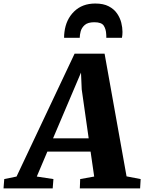

<svg xmlns="http://www.w3.org/2000/svg" viewBox="-98 -1042 798 1062"><path d="M-78.5 0 -74.5 -51.5 -6.5 -65.5 314.5 -745H480.5L602 -66.5L680 -51.5L677 0H343.5L345.5 -51.5L423 -65.5L403 -203.5H164L105.5 -65.5L197.5 -51.5L193.5 0ZM316 -560.5 195.5 -277H392.5L354 -547.5L350 -640.5ZM429 -1022.5Q474 -1022.5 503.2 -1007.2Q532.5 -992 549.2 -967.8Q566 -943.5 572.8 -916.5Q579.5 -889.5 579.5 -865.5Q579.5 -848 576.5 -833H490Q490 -838 490 -842.8Q490 -847.5 489.5 -852Q488.5 -880 476.2 -899.5Q464 -919 424 -919Q388 -919 370.8 -903.8Q353.5 -888.5 348.2 -868.5Q343 -848.5 343 -833H256.5Q256.5 -851 258.5 -865Q267 -934.5 312 -978.5Q357 -1022.5 429 -1022.5Z"/></svg>

Font: Merriweather Black
Style: Italic
Weight: 900
Italic angle: -7.8°
Designer: Eben Sorkin
Foundry: Eben Sorkin
Version: Version 2.200;gftools[0.9.31]